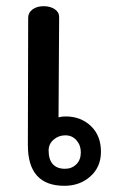

<svg xmlns="http://www.w3.org/2000/svg" viewBox="-20 -597 393 620"><path d="M306 -107Q306 -58 272 -27.5Q238 3 188 3Q70 3 70 -128L71 -540Q71 -556 85 -566.5Q99 -577 121 -577Q142 -577 156.5 -567.5Q171 -558 171 -542L169 -218Q179 -221 192 -221Q241 -221 273.5 -190Q306 -159 306 -107ZM241 -105Q241 -128 227 -144Q213 -160 191 -160Q169 -160 153 -146Q137 -132 137 -111Q137 -82 150.5 -67Q164 -52 190 -52Q212 -52 226.5 -66.5Q241 -81 241 -105Z"/></svg>

Font: Mali Medium
Style: Regular
Weight: 500
Version: Version 1.000; ttfautohint (v1.6)